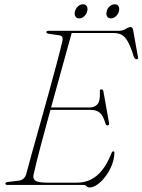

<svg xmlns="http://www.w3.org/2000/svg" viewBox="-20 -840 647 872"><path d="M359.5 0H14Q4.5 0 4.5 -6Q4.5 -12.5 15.5 -13.5L64.5 -19.5Q90 -22.5 98.5 -47.5Q109 -88 125.8 -147.8Q142.5 -207.5 162 -276.8Q181.5 -346 200.8 -415.8Q220 -485.5 236.5 -547.5Q253 -609.5 263.5 -653.5Q268.5 -677 250 -679.5L201.5 -686.5Q190.5 -688.5 190.5 -694Q190.5 -700 200.5 -700H517Q538 -700 550.8 -708.5Q563.5 -717 573 -717Q582 -717 584.5 -704.5L606 -584Q609.5 -570.5 600.5 -570.5Q593.5 -570.5 588 -581Q574.5 -626.5 561.2 -650Q548 -673.5 532.8 -681.8Q517.5 -690 497 -690H305.5Q285.5 -617.5 260.8 -528.5Q236 -439.5 212 -352H387.5Q410.5 -352 423.2 -367.2Q436 -382.5 433.5 -426.5Q432.5 -434 440 -434Q448 -434 449.5 -425.5L475 -282.5Q477 -271.5 470 -270.5Q463 -269.5 459.5 -277.5Q448.5 -315 433.2 -328Q418 -341 391.5 -341H209Q184.5 -252 164 -174.5Q143.5 -97 133 -49Q127.5 -30 139.8 -20.2Q152 -10.5 195 -10.5H330.5Q382 -10.5 420.8 -43.2Q459.5 -76 487.5 -147Q489.5 -152.5 494.5 -152.5Q500 -152.5 499.5 -145.5Q499 -118.5 488.2 -91Q477.5 -63.5 460.2 -40.2Q443 -17 423.5 -2.8Q404 11.5 386 11.5Q378.5 11.5 373.5 5.8Q368.5 0 359.5 0ZM340 -756.5Q327.5 -756.5 322.2 -766Q317 -775.5 320.5 -788.5Q324 -802 334.2 -811.2Q344.5 -820.5 357 -820.5Q369.5 -820.5 374.5 -811.2Q379.5 -802 376 -788.5Q372.5 -775.5 362.5 -766Q352.5 -756.5 340 -756.5ZM483.5 -756.5Q471 -756.5 466 -766Q461 -775.5 464.5 -788.5Q467.5 -802 478 -811.2Q488.5 -820.5 500.5 -820.5Q513.5 -820.5 518.5 -811.2Q523.5 -802 520 -788.5Q516.5 -775.5 506.2 -766Q496 -756.5 483.5 -756.5Z"/></svg>

Font: Fraunces 72pt Thin
Style: Italic
Weight: 100
Italic angle: -16°
Version: Version 1.000;[b76b70a41]